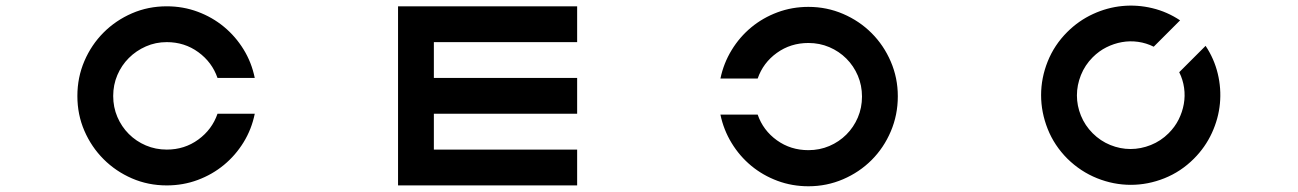

<svg xmlns="http://www.w3.org/2000/svg" viewBox="-20 -647 4529 670"><path d="M562 -625Q619 -625 670 -606Q721 -587 761.5 -553.5Q802 -520 830 -474.5Q858 -429 869 -375H739Q720 -430 672 -465Q624 -500 562 -500Q523 -500 489 -485Q455 -470 429.5 -444.5Q404 -419 389.5 -385Q375 -351 375 -312Q375 -273 389.5 -239Q404 -205 429.5 -179.5Q455 -154 489 -139.5Q523 -125 562 -125Q624 -125 672 -160Q720 -195 739 -250H869Q858 -196 830 -150.5Q802 -105 761.5 -71.5Q721 -38 670 -19Q619 0 562 0Q497 0 440.5 -24.5Q384 -49 341.5 -91.5Q299 -134 274.5 -190.5Q250 -247 250 -312Q250 -377 274.5 -434Q299 -491 341.5 -533.5Q384 -576 440.5 -600.5Q497 -625 562 -625Z M1369 -625H1994V-500H1494V-375H1994V-250H1494V-125H1994V0H1369Z M2801 3Q2744 3 2693 -16Q2642 -35 2601.5 -68.5Q2561 -102 2533 -148Q2505 -194 2494 -247H2624Q2643 -192 2691 -157.5Q2739 -123 2801 -123Q2840 -123 2874 -137.5Q2908 -152 2933.5 -177.5Q2959 -203 2973.5 -237Q2988 -271 2988 -310Q2988 -349 2973.5 -383Q2959 -417 2933.5 -442.5Q2908 -468 2874 -482.5Q2840 -497 2801 -497Q2739 -497 2691 -462.5Q2643 -428 2624 -373H2494Q2505 -426 2533 -472Q2561 -518 2601.5 -551.5Q2642 -585 2693 -604Q2744 -623 2801 -623Q2865 -623 2922 -598.5Q2979 -574 3021.5 -531.5Q3064 -489 3088.5 -432Q3113 -375 3113 -311Q3113 -246 3088.5 -188.5Q3064 -131 3021.5 -88.5Q2979 -46 2922 -21.5Q2865 3 2801 3Z M3704 -535Q3744 -575 3794 -598Q3844 -621 3896.5 -626Q3949 -631 4001 -618.5Q4053 -606 4098 -576L4006 -484Q3980 -497 3951.5 -501Q3923 -505 3895 -500Q3867 -495 3841 -482Q3815 -469 3793 -447Q3766 -420 3752 -385Q3738 -350 3738 -314Q3738 -278 3752 -243.5Q3766 -209 3793 -182Q3820 -155 3854.5 -141Q3889 -127 3925 -127Q3961 -127 3996 -141Q4031 -155 4058 -182Q4080 -204 4093 -230Q4106 -256 4111 -284Q4116 -312 4112 -340.5Q4108 -369 4095 -395L4187 -487Q4217 -442 4229.5 -390Q4242 -338 4237 -285.5Q4232 -233 4209 -183Q4186 -133 4146 -93Q4101 -48 4043.5 -25Q3986 -2 3926 -2Q3866 -2 3808.5 -25Q3751 -48 3705 -93Q3659 -139 3636 -197Q3613 -255 3613 -315Q3613 -375 3636 -432.5Q3659 -490 3704 -535Z"/></svg>

Font: Eyechart
Style: Regular
Weight: 400
Designer: Peter Wiegel
Foundry: Peter Wiegel
Version: Version 1.000